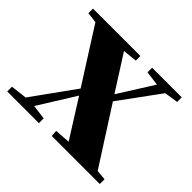

<svg xmlns="http://www.w3.org/2000/svg" viewBox="-131 -712 879 879"><g transform="rotate(45 308.5 -273.0)"><path d="M557.1 -35.2 606 -30.8V0H294.9L293 -30.8L368.2 -36.1L252.9 -219.2L141.1 -40L211.9 -30.8V0H6.8V-30.8L85.9 -40L234.9 -247.1L67.9 -509.8L16.1 -516.1V-545.9H323.2V-516.1L253.9 -508.8L362.8 -337.9L469.2 -506.8L398.9 -516.1V-545.9H590.8V-516.1L523.9 -505.9L380.9 -310.1Z"/></g></svg>

Font: Source Han Serif JP Heavy
Style: Regular
Weight: 900
Designer: Ryoko NISHIZUKA  (kana & ideographs); Frank Grießhammer (Latin, Greek & Cyrillic); Wenlong ZHANG  (bopomofo); Sandoll Co
Foundry: Adobe Systems Incorporated
Version: Version 1.001;PS 1.001;hotconv 16.6.54;makeotf.lib2.5.65590